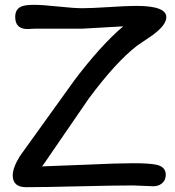

<svg xmlns="http://www.w3.org/2000/svg" viewBox="-20 -757 733 802"><path d="M618.2 -610.8 552.2 -565.9Q463.4 -497.1 351.1 -345.7L179.7 -96.2Q167.5 -77.6 155.8 -62L345.7 -69.3Q470.2 -75.2 536.1 -75.2Q600.6 -75.2 631.3 -69.3Q670.9 -61.5 672.4 -29.3Q673.3 -5.4 656.7 8.8Q642.1 21 620.1 21Q606 21 577.6 19.3Q549.3 17.6 535.2 17.6Q460.9 17.6 312.3 21.2Q163.6 24.9 89.4 24.9Q33.2 24.9 33.2 -24.4Q33.2 -56.6 63.5 -105.5L115.7 -178.2L292 -423.3Q400.9 -567.4 494.6 -647L323.7 -637.2H126.5Q121.1 -637.2 110.6 -636.5Q100.1 -635.7 95.2 -635.7Q43.5 -635.7 43.5 -686Q43.5 -719.2 69.8 -730Q85.9 -736.8 123 -736.8Q156.7 -736.8 223.4 -729.7Q290 -722.7 323.7 -722.7Q361.3 -722.7 436.3 -727.5Q511.2 -732.4 549.3 -732.4Q674.8 -732.4 674.8 -685.1Q674.8 -652.8 618.2 -610.8Z"/></svg>

Font: TUNJUNG BIRU
Style: Regular
Weight: 400
Designer: R.S. Wihananto
Foundry: R.S. Wihananto
Version: Version 2.0.1